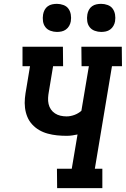

<svg xmlns="http://www.w3.org/2000/svg" viewBox="-20 -978 654 998"><path d="M512 0H277L276 -101H353L383 -279Q369 -276 355 -274Q341 -272 327 -272Q301 -272 276.5 -274.5Q252 -277 228 -283.5Q204 -290 183.5 -302Q163 -314 147 -331.5Q131 -349 122 -371Q113 -393 110 -417.5Q107 -442 109.5 -467.5Q112 -493 117 -519L136 -634H97V-735H307L308 -634H256L234 -502Q231 -486 230 -469.5Q229 -453 232.5 -437.5Q236 -422 244.5 -409.5Q253 -397 266 -388.5Q279 -380 294.5 -376.5Q310 -373 326 -373Q346 -373 366.5 -380.5Q387 -388 403 -402L442 -634H404L403 -735H613L614 -634H562L473 -101H512ZM506 -812Q489 -812 472.5 -818Q456 -824 446 -837Q436 -850 433.5 -867.5Q431 -885 434 -903Q436 -915 442 -926.5Q448 -938 458.5 -945.5Q469 -953 481.5 -955.5Q494 -958 506 -958Q523 -958 539.5 -952Q556 -946 565.5 -933Q575 -920 578 -902.5Q581 -885 578 -867Q576 -855 569.5 -843.5Q563 -832 552.5 -824.5Q542 -817 530 -814.5Q518 -812 506 -812ZM276 -812Q259 -812 242.5 -818Q226 -824 216 -837Q206 -850 203.5 -867.5Q201 -885 204 -903Q206 -915 212 -926.5Q218 -938 228.5 -945.5Q239 -953 251.5 -955.5Q264 -958 276 -958Q293 -958 309.5 -952Q326 -946 335.5 -933Q345 -920 348 -902.5Q351 -885 348 -867Q346 -855 339.5 -843.5Q333 -832 322.5 -824.5Q312 -817 300 -814.5Q288 -812 276 -812Z"/></svg>

Font: Iosevka HT Extended
Style: Bold Italic
Weight: 700
Width: 7
Italic angle: -9°
Monospace: yes
Designer: Belleve Invis
Foundry: Belleve Invis
Version: Version 32.3.0; ttfautohint (v1.8.4)